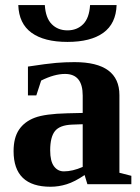

<svg xmlns="http://www.w3.org/2000/svg" viewBox="-20 -708 540 738"><path d="M266.6 -469.2Q439 -469.2 439 -342.3V-43.9L484.9 -32.2V0H315.9L305.2 -35.2Q267.1 -9.3 236.3 0.2Q205.6 9.8 174.3 9.8Q32.2 9.8 32.2 -127Q32.2 -178.7 53.2 -209.7Q74.2 -240.7 113.8 -255.6Q153.3 -270.5 238.3 -272.5L297.9 -273.9V-340.8Q297.9 -423.8 230 -423.8Q189 -423.8 138.2 -398.4L119.6 -341.3H87.4V-452.1Q161.1 -463.4 195.8 -466.3Q230.5 -469.2 266.6 -469.2ZM297.9 -230.5 256.8 -229Q209.5 -227.1 191.2 -204.1Q172.9 -181.2 172.9 -129.9Q172.9 -88.4 187.5 -68.8Q202.1 -49.3 225.6 -49.3Q258.8 -49.3 297.9 -66.4ZM239.3 -546.9Q149.9 -546.9 101.3 -582Q52.7 -617.2 50.3 -688.5H152.3Q155.3 -638.7 179 -615Q202.6 -591.3 239.3 -591.3Q275.9 -591.3 299.6 -615Q323.2 -638.7 326.2 -688.5H428.2Q425.8 -617.2 377.2 -582Q328.6 -546.9 239.3 -546.9Z"/></svg>

Font: Liberation Serif
Style: Bold
Weight: 700
Designer: Steve Matteson
Foundry: Ascender Corporation
Version: Version 2.1.5